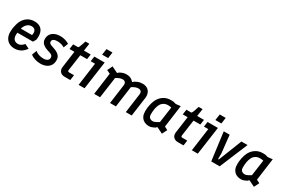

<svg xmlns="http://www.w3.org/2000/svg" viewBox="106 -1840 4429 2991"><g transform="rotate(30 2320.0 -344.0)"><path d="M229 10Q167 10 125 -15Q83 -40 62 -83Q41 -126 41 -177Q41 -219 46.5 -255Q52 -291 60 -318Q76 -381 109 -425Q142 -469 188 -491.5Q234 -514 289 -514Q344 -514 380 -495Q416 -476 435 -443Q454 -410 458 -367.5Q462 -325 454 -279L423 -227H123L133 -309H360Q373 -366 353 -396Q333 -426 287 -426Q241 -426 204.5 -391Q168 -356 153 -288Q149 -267 145.5 -246Q142 -225 141 -191Q139 -137 165 -108Q191 -79 235 -79Q264 -79 288 -92Q312 -105 341 -137L420 -98Q376 -36 326.5 -13Q277 10 229 10Z M694 12Q638 12 590.5 -4Q543 -20 512 -45L544 -130Q575 -105 613 -92.5Q651 -80 695 -80Q739 -80 764.5 -98Q790 -116 790 -146Q790 -171 777.5 -185.5Q765 -200 735 -210L691 -224Q628 -244 595.5 -276.5Q563 -309 563 -359Q563 -408 587 -443.5Q611 -479 654.5 -497.5Q698 -516 754 -516Q802 -516 843 -503Q884 -490 914 -471L882 -389Q855 -406 822 -415Q789 -424 749 -424Q708 -424 684.5 -409Q661 -394 661 -369Q661 -349 672.5 -337Q684 -325 709 -317L752 -302Q817 -281 852 -248Q887 -215 887 -157Q887 -103 862.5 -65.5Q838 -28 794.5 -8Q751 12 694 12Z M1123 0Q1071 0 1042.5 -32.5Q1014 -65 1021 -116L1062 -413H974L987 -504H1069Q1076 -504 1081 -508.5Q1086 -513 1093 -529Q1100 -545 1111 -578L1131 -638H1201L1181 -504H1303L1290 -413H1168L1127 -124Q1125 -108 1131 -101Q1137 -94 1151 -94H1239L1226 0Z M1376 0 1433 -413H1355L1368 -504H1554L1483 0ZM1458 -591 1474 -700H1581L1566 -591Z M1656 0 1716 -441 1756 -369 1646 -423 1691 -514 1794 -463Q1804 -459 1810 -466L1824 -480Q1861 -501 1889 -508.5Q1917 -516 1953 -515Q1994 -514 2022.5 -498.5Q2051 -483 2069 -461Q2077 -451 2087 -462L2100 -476Q2128 -491 2148.5 -499.5Q2169 -508 2190 -511.5Q2211 -515 2237 -515Q2288 -514 2322 -491Q2356 -468 2370.5 -428.5Q2385 -389 2378 -340L2331 0H2225L2272 -344Q2277 -382 2260.5 -400Q2244 -418 2213 -418Q2192 -418 2170.5 -411.5Q2149 -405 2120.5 -389Q2092 -373 2047 -343L2103 -408L2047 0H1941L1988 -346Q1992 -381 1976 -399.5Q1960 -418 1930 -418Q1908 -418 1887.5 -412Q1867 -406 1838.5 -390.5Q1810 -375 1764 -346L1822 -427L1762 0Z M2642 10Q2616 10 2587.5 2Q2559 -6 2534.5 -25.5Q2510 -45 2494.5 -79Q2479 -113 2479 -165Q2479 -222 2490.5 -277Q2502 -332 2525 -380Q2558 -443 2613.5 -478.5Q2669 -514 2740 -514Q2754 -514 2766 -513.5Q2778 -513 2793 -511L2830 -500Q2837 -499 2846 -500L2920 -508L2866 -110L2925 -80L2880 10L2776 -41Q2767 -46 2762 -39L2746 -22Q2720 -10 2703.5 -2.5Q2687 5 2673 7.5Q2659 10 2642 10ZM2658 -86Q2670 -86 2681.5 -89Q2693 -92 2712 -102Q2731 -112 2763 -131L2803 -416Q2769 -423 2744 -423Q2697 -423 2662.5 -400.5Q2628 -378 2611 -340Q2595 -305 2587.5 -263Q2580 -221 2580 -168Q2580 -123 2603 -104.5Q2626 -86 2658 -86Z M3160 0Q3108 0 3079.5 -32.5Q3051 -65 3058 -116L3099 -413H3011L3024 -504H3106Q3113 -504 3118 -508.5Q3123 -513 3130 -529Q3137 -545 3148 -578L3168 -638H3238L3218 -504H3340L3327 -413H3205L3164 -124Q3162 -108 3168 -101Q3174 -94 3188 -94H3276L3263 0Z M3413 0 3470 -413H3392L3405 -504H3591L3520 0ZM3495 -591 3511 -700H3618L3603 -591Z M3762 0 3696 -504H3802L3836 -190V-91Q3836 -85 3842 -84Q3848 -83 3851 -91L4014 -504H4124L3914 0Z M4297 10Q4271 10 4242.5 2Q4214 -6 4189.5 -25.5Q4165 -45 4149.5 -79Q4134 -113 4134 -165Q4134 -222 4145.5 -277Q4157 -332 4180 -380Q4213 -443 4268.5 -478.5Q4324 -514 4395 -514Q4409 -514 4421 -513.5Q4433 -513 4448 -511L4485 -500Q4492 -499 4501 -500L4575 -508L4521 -110L4580 -80L4535 10L4431 -41Q4422 -46 4417 -39L4401 -22Q4375 -10 4358.5 -2.5Q4342 5 4328 7.5Q4314 10 4297 10ZM4313 -86Q4325 -86 4336.5 -89Q4348 -92 4367 -102Q4386 -112 4418 -131L4458 -416Q4424 -423 4399 -423Q4352 -423 4317.5 -400.5Q4283 -378 4266 -340Q4250 -305 4242.5 -263Q4235 -221 4235 -168Q4235 -123 4258 -104.5Q4281 -86 4313 -86Z"/></g></svg>

Font: Finlandica Medium
Style: Italic
Weight: 500
Italic angle: -8°
Designer: Niklas Ekholm, Juho Hiilivirta, Jaakko Suomalainen
Foundry: Helsinki Type Studio
Version: Version 1.063